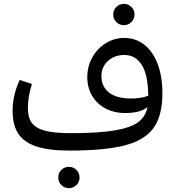

<svg xmlns="http://www.w3.org/2000/svg" viewBox="-20 -764 914 992"><path d="M819 -281Q819 -166 773 -102.5Q727 -39 623.5 -12.5Q520 14 337 14Q230 14 166 -8Q102 -30 73.5 -75Q45 -120 45 -192Q45 -230 54.5 -272Q64 -314 82 -351L145 -330Q124 -264 124 -205Q124 -157 144.5 -129Q165 -101 213 -88.5Q261 -76 345 -76Q494 -76 577.5 -91Q661 -106 697 -135Q733 -164 742 -211Q705 -180 627 -180Q569 -180 524.5 -204Q480 -228 455.5 -270Q431 -312 431 -365Q431 -420 456.5 -466.5Q482 -513 526 -540.5Q570 -568 623 -568Q679 -568 723.5 -534.5Q768 -501 793.5 -436Q819 -371 819 -281ZM658 -255Q706 -255 746 -269Q745 -377 712.5 -428.5Q680 -480 623 -480Q571 -480 537.5 -449Q504 -418 504 -370Q504 -317 543 -286Q582 -255 658 -255ZM565 -689Q565 -712 581 -728Q597 -744 620 -744Q643 -744 659 -728Q675 -712 675 -689Q675 -666 659 -650Q643 -634 620 -634Q597 -634 581 -650Q565 -666 565 -689ZM281 153Q281 130 297 114Q313 98 336 98Q359 98 375 114Q391 130 391 153Q391 176 375 192Q359 208 336 208Q313 208 297 192Q281 176 281 153Z"/></svg>

Font: FiraGOUPP
Style: Medium
Weight: 400
Designer: bBox Type
Foundry: bBox Type GmbH
Version: Version 1.001